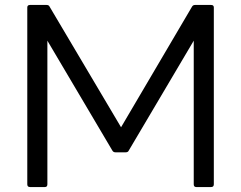

<svg xmlns="http://www.w3.org/2000/svg" viewBox="-20 -754 972 774"><path d="M101 0Q90 0 90 -11V-724Q90 -734 101 -734H168Q177 -734 180 -727L468 -241L754 -727Q758 -734 766 -734H831Q842 -734 842 -724V-11Q842 0 831 0H771Q761 0 761 -11V-590L499 -147Q496 -140 487 -140H445Q437 -140 433 -147L171 -590V-11Q171 0 161 0Z"/></svg>

Font: LINE Seed Sans App
Style: Regular
Weight: 400
Designer: LINE VX Design & Dalton Maag Ltd & Sandoll Inc
Foundry: Dalton Maag Ltd
Version: Version 1.003